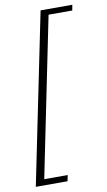

<svg xmlns="http://www.w3.org/2000/svg" viewBox="-92 -746 513 918"><g transform="rotate(-10 164.0 -287.5)"><path d="M174 -701H328L323 -674H208L51 97H165L159 126H5Z"/></g></svg>

Font: Trirong ExtraLight
Style: Italic
Weight: 275
Italic angle: -12°
Designer: Katatrad Team
Foundry: CadsonDemak
Version: Version 1.003